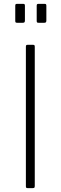

<svg xmlns="http://www.w3.org/2000/svg" viewBox="-20 -974 314 994"><path d="M151 -742Q156 -742 158 -740Q160 -738 160 -732V-12Q160 -5 158 -2.5Q156 0 148 0H125Q118 0 116 -2Q114 -4 114 -10V-732Q114 -738 116 -740Q118 -742 123 -742ZM109 -868Q109 -861 106.5 -858.5Q104 -856 97 -856H70Q63 -856 61 -858Q59 -860 59 -866V-944Q59 -950 61 -952Q63 -954 68 -954H100Q105 -954 107 -952Q109 -950 109 -944ZM220 -868Q220 -861 217.5 -858.5Q215 -856 208 -856H181Q174 -856 172 -858Q170 -860 170 -866V-944Q170 -950 172 -952Q174 -954 179 -954H211Q216 -954 218 -952Q220 -950 220 -944Z"/></svg>

Font: Libre Franklin Thin
Style: Regular
Weight: 250
Designer: Pablo Impallari, Rodrigo Fuenzalida
Foundry: Impallari Type
Version: Version 1.002; ttfautohint (v1.5)